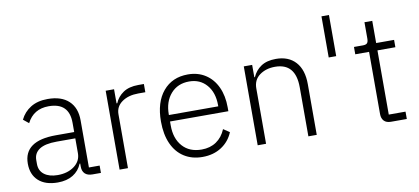

<svg xmlns="http://www.w3.org/2000/svg" viewBox="-72 -1025 2806 1287"><g transform="rotate(-10 1331.5 -382.0)"><path d="M54 -146Q54 -301 272 -301H397V-364Q397 -501 258 -501Q155 -501 110 -412L73 -442Q97 -492 144 -521Q191 -550 260 -550Q353 -550 403 -503Q453 -456 453 -371V-50H526V0H469Q435 0 417.5 -17Q400 -34 400 -65V-86H396Q377 -39 335 -13Q293 13 231 13Q147 13 100.5 -29Q54 -71 54 -146ZM397 -157V-258H270Q191 -258 152.5 -232.5Q114 -207 114 -160V-134Q114 -87 148 -61.5Q182 -36 239 -36Q307 -36 352 -69.5Q397 -103 397 -157Z M653 0V-537H710V-441H715Q732 -483 771.5 -510Q811 -537 875 -537H913V-481H865Q797 -481 753.5 -450Q710 -419 710 -367V0Z M982 -269Q982 -400 1044.5 -474.5Q1107 -549 1214 -549Q1282 -549 1333 -516Q1384 -483 1411.5 -423.5Q1439 -364 1439 -285V-259H1042V-231Q1042 -143 1089 -90Q1136 -37 1219 -37Q1277 -37 1319 -65.5Q1361 -94 1383 -147L1425 -119Q1400 -58 1345.5 -22.5Q1291 13 1216 13Q1145 13 1092 -20.5Q1039 -54 1010.5 -117.5Q982 -181 982 -269ZM1042 -303H1378V-311Q1378 -397 1333 -449Q1288 -501 1214 -501Q1136 -501 1089 -447.5Q1042 -394 1042 -307Z M1593 0V-537H1650V-453H1654Q1673 -497 1712 -523Q1751 -549 1813 -549Q1899 -549 1947 -496Q1995 -443 1995 -345V0H1938V-334Q1938 -498 1798 -498Q1736 -498 1693 -466.5Q1650 -435 1650 -377V0Z M2215 -497H2164V-777H2215Z M2501 0Q2469 0 2453 -17Q2437 -34 2437 -64V-487H2343V-537H2404Q2425 -537 2433 -546Q2441 -555 2441 -577V-688H2494V-537H2616V-487H2494V-50H2608V0Z"/></g></svg>

Font: IBM Plex Sans JP Light
Style: Regular
Weight: 300
Designer: Mike Abbink; Paul van der Laan; Pieter van Rosmalen; Wujin Sim; Yejin Wi; Jinhee Kim; Boomi Park; Yona Kim; Kichan Ma
Foundry: Sandoll Inc.
Version: Version 1.002